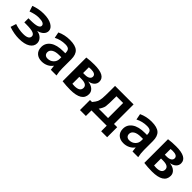

<svg xmlns="http://www.w3.org/2000/svg" viewBox="242 -1672 2933 2933"><g transform="rotate(45 1709.0 -205.0)"><path d="M373 -274V-272Q431 -264 467.5 -226.5Q504 -189 504 -140Q504 -72 439.5 -31Q375 10 255 10Q151 10 39 -29L68 -120Q163 -88 249 -88Q372 -88 372 -157Q372 -192 329 -209Q286 -226 177 -226H139V-315H177Q279 -315 322 -331Q365 -347 365 -378Q365 -435 242 -435Q171 -435 77 -400L47 -491Q151 -530 255 -530Q368 -530 432.5 -491.5Q497 -453 497 -398Q497 -355 465 -322Q433 -289 373 -274Z M822 -530Q941 -530 993 -483.5Q1045 -437 1045 -333V-140Q1045 -69 1060 0H937Q931 -33 928 -77H926Q898 -36 850.5 -13Q803 10 747 10Q674 10 630.5 -30.5Q587 -71 587 -143Q587 -230 660.5 -282.5Q734 -335 872 -335H915V-338Q915 -391 894 -412Q873 -433 819 -433Q721 -433 634 -388L615 -485Q710 -530 822 -530ZM709 -153Q709 -121 728 -103Q747 -85 780 -85Q837 -85 876 -122Q915 -159 915 -215V-249H872Q793 -249 751 -222.5Q709 -196 709 -153Z M1321 -82Q1344 -79 1367 -79Q1487 -79 1487 -159Q1487 -232 1364 -232H1321ZM1321 -314H1362Q1411 -314 1439 -332Q1467 -350 1467 -381Q1467 -441 1364 -441Q1342 -441 1321 -438ZM1614 -150Q1614 7 1362 7Q1273 7 1188 -4V-516Q1268 -527 1353 -527Q1591 -527 1591 -397Q1591 -352 1558.5 -320.5Q1526 -289 1469 -279V-278Q1537 -269 1575.5 -234.5Q1614 -200 1614 -150Z M1875 -97H2077V-423H1932Q1932 -244 1924.5 -200.5Q1917 -157 1875 -97ZM1730 -97Q1770 -145 1783 -174.5Q1796 -204 1800.5 -251.5Q1805 -299 1805 -423V-520H2205V-97H2274V120H2145V0H1815V120H1687V-97Z M2587 -530Q2706 -530 2758 -483.5Q2810 -437 2810 -333V-140Q2810 -69 2825 0H2702Q2696 -33 2693 -77H2691Q2663 -36 2615.5 -13Q2568 10 2512 10Q2439 10 2395.5 -30.5Q2352 -71 2352 -143Q2352 -230 2425.5 -282.5Q2499 -335 2637 -335H2680V-338Q2680 -391 2659 -412Q2638 -433 2584 -433Q2486 -433 2399 -388L2380 -485Q2475 -530 2587 -530ZM2474 -153Q2474 -121 2493 -103Q2512 -85 2545 -85Q2602 -85 2641 -122Q2680 -159 2680 -215V-249H2637Q2558 -249 2516 -222.5Q2474 -196 2474 -153Z M3086 -82Q3109 -79 3132 -79Q3252 -79 3252 -159Q3252 -232 3129 -232H3086ZM3086 -314H3127Q3176 -314 3204 -332Q3232 -350 3232 -381Q3232 -441 3129 -441Q3107 -441 3086 -438ZM3379 -150Q3379 7 3127 7Q3038 7 2953 -4V-516Q3033 -527 3118 -527Q3356 -527 3356 -397Q3356 -352 3323.5 -320.5Q3291 -289 3234 -279V-278Q3302 -269 3340.5 -234.5Q3379 -200 3379 -150Z"/></g></svg>

Font: Mplus 1p Bold
Style: Bold
Weight: 700
Version: Version 1.061